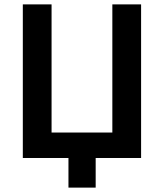

<svg xmlns="http://www.w3.org/2000/svg" viewBox="-20 -720 748 875"><path d="M623 -700H492V-116H215V-700H84V0H292V135H416V0H623Z"/></svg>

Font: Fixel Display SemiBold
Style: Regular
Weight: 600
Designer: AlfaBravo + MacPaw
Foundry: Kyrylo Tkachov, Marchela Mozhyna, Serhii Makarenko, Maria Weinstein, Zakhar Kryvoshyya
Version: Version 1.211